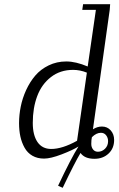

<svg xmlns="http://www.w3.org/2000/svg" viewBox="-20 -749 568 915"><path d="M70.8 -162.1Q70.8 -201.2 78.9 -241.2Q86.9 -281.2 104.7 -320.1Q122.6 -358.9 148.2 -388.9Q173.8 -418.9 212.2 -437.5Q250.5 -456.1 295.9 -456.1Q341.3 -456.1 397.9 -432.1L437 -702.1H372.1L376 -729H504.9L502.9 -702.1L422.9 -132.8Q443.4 -146 465.8 -146Q491.2 -146 507.6 -127.7Q523.9 -109.4 523.9 -82Q523.9 -42 497.3 -17.1Q470.7 7.8 430.2 7.8Q383.3 7.8 363.8 -20Q337.4 23.4 278.8 146L256.8 136.2Q319.3 3.9 354 -50.8Q325.7 -33.2 273.4 -13.2Q221.2 6.8 189.9 6.8Q158.2 6.8 134.5 -6.8Q110.8 -20.5 97.2 -44.9Q83.5 -69.3 77.1 -98.4Q70.8 -127.4 70.8 -162.1ZM136.2 -163.1Q136.2 -105 158.7 -72Q181.2 -39.1 224.1 -39.1Q276.9 -39.1 347.2 -78.1L394 -402.8Q361.8 -416 328.1 -416Q267.1 -416 222.9 -381.8Q178.7 -347.7 157.5 -291.3Q136.2 -234.9 136.2 -163.1ZM415 -63Q415 -47.4 423.6 -36.6Q432.1 -25.9 446.8 -25.9Q466.3 -25.9 480.7 -40.3Q495.1 -54.7 495.1 -76.2Q495.1 -92.3 485.8 -104.2Q476.6 -116.2 460.9 -116.2Q439 -116.2 418 -95.2Q415 -83.5 415 -63Z"/></svg>

Font: Dehuti
Style: Italic
Weight: 400
Version: Version 1.2